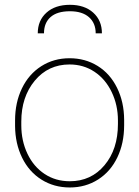

<svg xmlns="http://www.w3.org/2000/svg" viewBox="-20 -785 590 814"><path d="M43.9 -274.4Q43.9 -350.1 73 -410.4Q102.1 -470.7 155 -504.4Q208 -538.1 274.9 -538.1Q341.3 -538.1 394 -505.4Q446.8 -472.7 476.3 -412.6Q505.9 -352.5 506.3 -277.3V-253.9Q506.3 -177.7 477.5 -117.7Q448.7 -57.6 395.8 -23.9Q342.8 9.8 275.9 9.8Q209 9.8 156 -23.4Q103 -56.6 73.7 -116.5Q44.4 -176.3 43.9 -251ZM70.3 -253.9Q70.3 -188 96.4 -133.1Q122.6 -78.1 169.2 -47.4Q215.8 -16.6 275.9 -16.6Q366.2 -16.6 423.1 -84.5Q480 -152.3 480 -259.3V-274.4Q480 -339.4 453.6 -394.5Q427.2 -449.7 380.6 -480.7Q334 -511.7 274.9 -511.7Q184.6 -511.7 127.4 -442.9Q70.3 -374 70.3 -269.5ZM385.7 -643.6Q385.7 -687 357.2 -712.2Q328.6 -737.3 276.4 -737.3Q222.2 -737.3 194.3 -712.6Q166.5 -688 166.5 -643.6H140.1Q140.1 -698.2 177 -731.4Q213.9 -764.6 276.4 -764.6Q338.4 -764.6 375.2 -731.4Q412.1 -698.2 412.1 -643.6Z"/></svg>

Font: Roboto Thin
Style: Regular
Weight: 250
Designer: Google
Version: Version 2.134; 2016